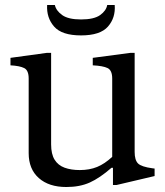

<svg xmlns="http://www.w3.org/2000/svg" viewBox="-20 -740 661 770"><path d="M246 10Q176 10 135.5 -26Q95 -62 95 -126V-425Q95 -458 77 -467Q59 -476 22 -478V-508L168 -528H185V-161Q185 -122 199 -99.5Q213 -77 239 -67.5Q265 -58 300 -58Q339 -58 369.5 -70.5Q400 -83 430 -111V-425Q430 -458 411.5 -467Q393 -476 352 -478V-508L503 -528H520V-131Q520 -98 533.5 -84.5Q547 -71 592 -65L600 -64V-34L447 2H433V-67H427Q380 -26 340 -8Q300 10 246 10ZM305 -598Q228 -598 197 -633.5Q166 -669 169 -720H200Q205 -697 229.5 -679.5Q254 -662 305 -662Q357 -662 381.5 -679.5Q406 -697 410 -720H440Q444 -669 413 -633.5Q382 -598 305 -598Z"/></svg>

Font: Hedvig Letters Serif 18pt
Style: Regular
Weight: 400
Designer: Alexander Örn & Tor Weibull
Foundry: Kanon Foundry
Version: Version 1.000